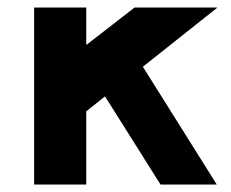

<svg xmlns="http://www.w3.org/2000/svg" viewBox="-20 -492 616 512"><path d="M71 0V-472H210V-372L339 -472H560L361 -314L558 0H408L260 -235L210 -195V0Z"/></svg>

Font: Lil Grotesk Black
Style: Regular
Weight: 900
Designer: Bastien Sozeau
Foundry: NBR — Bastien Sozeau
Version: Version 3.003; ttfautohint (v1.8.4.7-5d5b);gftools[0.9.33]